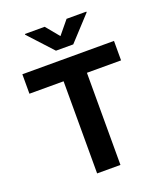

<svg xmlns="http://www.w3.org/2000/svg" viewBox="-169 -1065 1005 1176"><g transform="rotate(-20 334.0 -477.0)"><path d="M35.5 -600.5V-727.3H632.8V-600.5H410.2V0H258.2V-600.5ZM263.5 -953.8 334.9 -867.2 406.2 -953.8H535.2V-948.9L391 -792.6H278.4L134.6 -948.9V-953.8Z"/></g></svg>

Font: Inter Zeller
Style: Bold
Weight: 700
Designer: Rasmus Andersson; Joe Bland
Foundry: zeller
Version: Version 3.015;git-dec3a8cb1